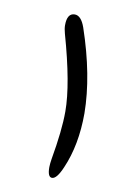

<svg xmlns="http://www.w3.org/2000/svg" viewBox="-63 -522 366 564"><g transform="rotate(10 119.5 -240.0)"><path d="M161.6 -34.7Q146 2 131.8 2Q118.7 2 118.7 -27.8Q118.7 -33.2 119.4 -39.1Q120.1 -44.9 121.1 -51.8Q128.9 -96.2 132.8 -132.1Q136.7 -168 136.7 -196.8Q136.7 -277.3 95.7 -421.9Q91.8 -436 91.8 -446.3Q91.8 -482.4 114.7 -482.4Q133.8 -482.4 145.5 -449.2Q191.9 -313 192.9 -201.2Q192.9 -106.4 161.6 -34.7Z"/></g></svg>

Font: DimaLove
Style: regular
Weight: 400
Designer: R.Balvardi
Foundry: Dima Software Group
Version: Version 1.00;May 4, 2019;FontCreator 11.5.0.2427 64-bit